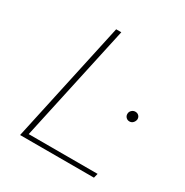

<svg xmlns="http://www.w3.org/2000/svg" viewBox="-154 -782 870 905"><g transform="rotate(30 281.0 -329.0)"><path d="M486 -24 480 0H78L221 -658H249L111 -24ZM466 -339Q466 -351 474.5 -359Q483 -367 494 -367Q506 -367 513.5 -359Q521 -351 520 -339Q518 -328 510.5 -320.5Q503 -313 492 -313Q481 -313 473.5 -320.5Q466 -328 466 -339Z"/></g></svg>

Font: Ysabeau Extralight
Style: Italic
Weight: 200
Italic angle: -12°
Designer: Christian Thalmann (Catharsis Fonts)
Version: Version 0.003